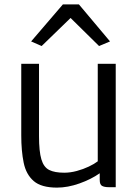

<svg xmlns="http://www.w3.org/2000/svg" viewBox="-20 -848 638 876"><path d="M240 8Q168.5 8 133.8 -22Q99 -52 88 -105.8Q77 -159.5 77 -230V-557H158V-227Q158 -157 168.8 -121Q179.5 -85 204.5 -72.5Q229.5 -60 273 -60Q301 -60 330.5 -68Q360 -76 385.2 -88Q410.5 -100 426 -112V-557H508V6H476Q456.5 6 445.8 0.2Q435 -5.5 435 -27V-57.5Q396 -30 342.5 -11Q289 8 240 8ZM170 -638 122 -659 267 -828H340L482 -659L432 -638L302 -766Z"/></svg>

Font: Merriweather Sans Light
Style: Regular
Weight: 300
Designer: Eben Sorkin
Foundry: Eben Sorkin
Version: Version 2.001; ttfautohint (v1.8.3)